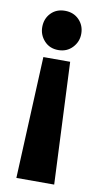

<svg xmlns="http://www.w3.org/2000/svg" viewBox="-83 -571 412 790"><g transform="rotate(10 123.0 -176.0)"><path d="M123 -532Q159 -532 182 -508.5Q205 -485 205 -450Q205 -417 182 -392.5Q159 -368 123 -368Q87 -368 64.5 -392.5Q42 -417 42 -450Q42 -485 64.5 -508.5Q87 -532 123 -532ZM203 180H45L68 -329H180Z"/></g></svg>

Font: Phudu SemiBold
Style: Regular
Weight: 600
Version: Version 1.005;gftools[0.9.23]